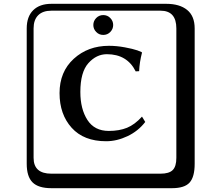

<svg xmlns="http://www.w3.org/2000/svg" viewBox="-20 -774 1140 1006"><path d="M484 -606.5Q469 -622 469 -643Q469 -664 484 -679.5Q499 -695 521 -695Q543 -695 558 -679.5Q573 -664 573 -643Q573 -622 558 -606.5Q543 -591 521 -591Q499 -591 484 -606.5ZM551 -534Q591 -534 634 -526Q677 -518 700 -510L722 -501L724 -498Q711 -448 709 -401L691 -400Q646 -490 540 -490Q485 -490 443 -443Q401 -396 401 -292Q401 -203 438 -145.5Q475 -88 550 -88Q605 -88 645.5 -104.5Q686 -121 724 -163L741 -135Q704 -87 648 -60.5Q592 -34 536 -34Q419 -34 355.5 -104.5Q292 -175 292 -286Q292 -398 366.5 -466Q441 -534 551 -534ZM249 -718Q204 -718 180 -694Q156 -670 156 -625V53Q156 136 249 136H821Q866 136 885 117Q904 98 904 53V-625Q904 -718 821 -718ZM1000 84Q1000 153 973.5 182.5Q947 212 881 212H249Q181 212 150.5 181.5Q120 151 120 84V-625Q120 -687 154 -720.5Q188 -754 249 -754H851Q921 -754 960.5 -722Q1000 -690 1000 -625Z"/></svg>

Font: Libertinus Keyboard
Style: Regular
Weight: 700
Designer: Philipp H. Poll
Foundry: Khaled Hosny
Version: Version 6.7